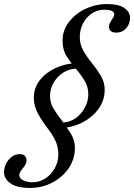

<svg xmlns="http://www.w3.org/2000/svg" viewBox="-105 -720 662 948"><path d="M185 -87 204 -115Q238 -116 267 -135.5Q296 -155 313.5 -187.5Q331 -220 331 -255Q331 -291 313 -321Q295 -351 272 -378Q248 -406 226 -439Q204 -472 204 -520Q204 -572 236.5 -613Q269 -654 318.5 -677Q368 -700 421 -700Q482 -700 509.5 -680Q537 -660 537 -632Q537 -613 528.5 -596Q520 -579 505 -569Q490 -559 469 -559Q451 -559 442 -567Q433 -575 433 -587Q433 -598 437.5 -606.5Q442 -615 447 -623Q452 -629 455.5 -636Q459 -643 459 -649Q459 -672 409 -672Q375 -672 347.5 -653Q320 -634 304.5 -603.5Q289 -573 289 -538Q289 -501 306.5 -470Q324 -439 347 -411Q370 -383 391 -349Q412 -315 412 -277Q412 -234 392 -199Q372 -164 338.5 -138.5Q305 -113 265 -100Q225 -87 185 -87ZM44 208Q-21 208 -53 185.5Q-85 163 -85 130Q-85 109 -75 88.5Q-65 68 -47.5 54.5Q-30 41 -7 41Q10 41 18 50Q26 59 26 71Q26 83 20 93.5Q14 104 6 113Q0 121 -5 128.5Q-10 136 -10 145Q-10 160 9 170Q28 180 55 180Q90 180 119 161Q148 142 165.5 110.5Q183 79 183 42Q183 5 168.5 -25.5Q154 -56 132 -84Q108 -114 85 -154.5Q62 -195 62 -236Q62 -288 93 -326Q124 -364 172.5 -385.5Q221 -407 273 -408V-381Q237 -381 207 -361.5Q177 -342 159.5 -311.5Q142 -281 142 -247Q142 -212 159.5 -183.5Q177 -155 201 -124Q223 -95 244 -61.5Q265 -28 265 12Q265 51 248 86.5Q231 122 200 149.5Q169 177 129 192.5Q89 208 44 208Z"/></svg>

Font: Ibarra Real Nova Medium
Style: Italic
Weight: 500
Italic angle: -22°
Designer: Jose Maria Ribagorda & Octavio Pardo
Foundry: Octavio Pardo
Version: Version 2.000